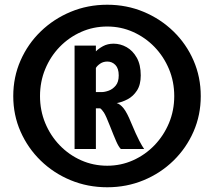

<svg xmlns="http://www.w3.org/2000/svg" viewBox="-20 -791 924 811"><path d="M433 0Q350.5 0 278.5 -29.8Q206.5 -59.5 152 -112.5Q97.5 -165.5 66.8 -235.2Q36 -305 36 -385Q36 -465.5 66.8 -535.5Q97.5 -605.5 152 -658.2Q206.5 -711 278.5 -741Q350.5 -771 433 -771Q515 -771 586.8 -741Q658.5 -711 712.8 -658.2Q767 -605.5 797.5 -535.5Q828 -465.5 828 -385Q828 -305 797.5 -235.2Q767 -165.5 712.8 -112.5Q658.5 -59.5 586.8 -29.8Q515 0 433 0ZM433 -91Q491 -91 542.2 -114Q593.5 -137 632.5 -177.5Q671.5 -218 693.8 -271.2Q716 -324.5 716 -385Q716 -446 693.8 -499.2Q671.5 -552.5 632.5 -592.8Q593.5 -633 542.2 -656Q491 -679 433 -679Q374 -679 322.5 -656Q271 -633 232 -592.8Q193 -552.5 171 -499.2Q149 -446 149 -385Q149 -324.5 171 -271.2Q193 -218 232 -177.5Q271 -137 322.5 -114Q374 -91 433 -91ZM295 -161.5V-598.5H385V-574Q396 -585.5 415.2 -596Q434.5 -606.5 460 -606.5Q488.5 -606.5 514.8 -591.8Q541 -577 557.8 -547.2Q574.5 -517.5 574.5 -472.5Q574.5 -433 558.5 -408.5Q542.5 -384 519.2 -371.8Q496 -359.5 473 -355.5Q487 -352 501.8 -333.8Q516.5 -315.5 533.5 -273.5Q555 -222 568.2 -196.8Q581.5 -171.5 589 -161.5H490.5Q481 -171 471 -193.8Q461 -216.5 445 -257.5Q427.5 -302.5 418.8 -315.8Q410 -329 403 -333.5H385V-161.5ZM385 -402H408.5Q422.5 -402 439.5 -408.2Q456.5 -414.5 469 -429.8Q481.5 -445 481.5 -472.5Q481.5 -502 467.5 -516.5Q453.5 -531 433.5 -531Q416 -531 403.2 -522.2Q390.5 -513.5 385 -504Z"/></svg>

Font: Junction
Style: Bold
Weight: 700
Designer: Caroline Hadilaksono
Foundry: Caroline Hadilaksono, Tyler Finck, The League of Moveable Type
Version: Version 2.000; ttfautohint (v1.8.3)